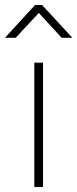

<svg xmlns="http://www.w3.org/2000/svg" viewBox="-25 -752 311 772"><path d="M113 0V-500H148V0ZM-5 -600 116 -732H144L266 -600H223L131 -700L38 -600Z"/></svg>

Font: TypoPRO Titillium Text
Style: 1 wt
Weight: 100
Designer: Accademia di Belle Arti di Urbino and others
Foundry: Accademia di Belle Arti di Urbino and others.
Version: Version 25.000